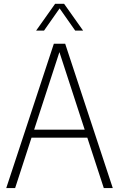

<svg xmlns="http://www.w3.org/2000/svg" viewBox="-20 -964 610 984"><path d="M12 0 256 -740H314L558 0H512L427.5 -258.5H141.5L57.5 0ZM155 -299.5H414L284.5 -697ZM165 -807 262.5 -944.5H308.5L406 -807H365.5L285.5 -921L205.5 -807Z"/></svg>

Font: Encode Sans Condensed Condensed ExtraLight
Style: Regular
Weight: 200
Width: 3
Designer: Multiple Designers
Foundry: Impallari Type
Version: Version 3.000; ttfautohint (v1.8.3) -l 8 -r 50 -G 200 -x 14 